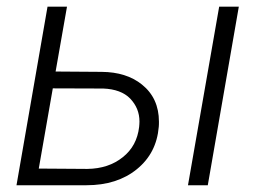

<svg xmlns="http://www.w3.org/2000/svg" viewBox="-20 -548 773 568"><path d="M178.2 -528.3H120.6L28.8 0H235.8C295.9 0 345.7 -15.6 384.8 -47.4C423.8 -79.1 445.3 -120.6 449.7 -172.9C450.2 -177.7 450.2 -183.1 450.2 -188C450.2 -233.9 433.6 -271 399.9 -297.9C369.1 -322.8 329.1 -335 280.8 -335.4L144.5 -336.4ZM686.5 -528.3H628.4L536.1 0H594.7ZM285.6 -286.1C320.3 -284.7 347.2 -274.9 365.2 -256.3C383.3 -237.3 392.6 -214.8 392.6 -188.5C392.6 -183.1 392.1 -177.7 391.6 -172.4C387.2 -134.8 371.1 -105 343.3 -83C315.4 -60.5 280.3 -48.8 238.3 -48.3L94.7 -49.3L136.2 -286.6Z"/></svg>

Font: Roboto Light
Style: Italic
Weight: 300
Italic angle: -12°
Designer: Google
Version: Version 2.137; 2017